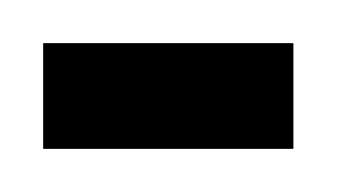

<svg xmlns="http://www.w3.org/2000/svg" viewBox="-24 -69 156 89"><path d="M-4 -49H112V0H-4Z"/></svg>

Font: Zain Light
Style: Regular
Weight: 300
Designer: Zain,Boutros
Foundry: Mobile Telecommunications Company (Zain), 2024
Version: Version 1.51; ttfautohint (v1.8.4)